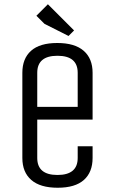

<svg xmlns="http://www.w3.org/2000/svg" viewBox="-20 -867 540 902"><path d="M345 -125V-180H415V-125Q415 -58 374 -21.5Q333 15 251 15Q169 15 127 -21.5Q85 -58 85 -125V-525Q85 -592 126 -628.5Q167 -665 249 -665Q331 -665 373 -628.5Q415 -592 415 -525V-305H155V-125Q155 -45 250 -45Q345 -45 345 -125ZM155 -525V-365H345V-525Q345 -605 250 -605Q155 -605 155 -525ZM189 -755 151 -793 205 -847 328 -724 302 -698Z"/></svg>

Font: Unica One
Style: Regular
Weight: 400
Designer: Eduardo Rodriguez Tunni
Foundry: Eduardo Rodriguez Tunni
Version: Version 1.001